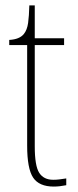

<svg xmlns="http://www.w3.org/2000/svg" viewBox="-20 -677 286 707"><path d="M178 10Q124 10 102 -23Q80 -56 80 -141V-511H14V-530Q52 -532 68 -552Q80 -567 83.5 -592.5Q87 -618 88 -657H108V-536H216V-511H108V-138Q108 -66 124.5 -40.5Q141 -15 176 -15Q189 -15 199.5 -16.5Q210 -18 224 -20V5Q199 10 178 10Z"/></svg>

Font: Noto Serif Condensed Thin
Style: Regular
Weight: 100
Width: 3
Designer: Monotype Design Team
Foundry: Monotype Imaging Inc.
Version: Version 2.013; ttfautohint (v1.8.4.7-5d5b)